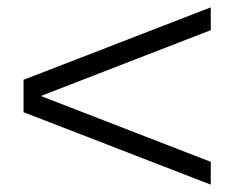

<svg xmlns="http://www.w3.org/2000/svg" viewBox="-20 -515 655 522"><path d="M553 -433 91 -254 553 -75V-13L44 -210V-298L553 -495Z"/></svg>

Font: Chivo Thin
Style: Regular
Weight: 100
Designer: Hector Gatti
Foundry: Omnibus-Type
Version: Version 1.007